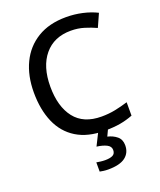

<svg xmlns="http://www.w3.org/2000/svg" viewBox="-171 -829 976 1174"><g transform="rotate(-20 316.5 -242.0)"><path d="M401 -636Q291 -636 229 -561.5Q167 -487 167 -357Q167 -227 225 -152.5Q283 -78 400 -78Q447 -78 489 -86.5Q531 -95 573 -108V-21Q532 -5 489 2.5Q446 10 387 10Q278 10 205 -35Q132 -80 96 -163Q60 -246 60 -358Q60 -466 99.5 -548.5Q139 -631 215.5 -677.5Q292 -724 402 -724Q456 -724 507.5 -712.5Q559 -701 601 -680L563 -595Q528 -611 487.5 -623.5Q447 -636 401 -636ZM475 136Q475 185 439 212.5Q403 240 327 240Q311 240 296.5 238Q282 236 273 234V174Q283 176 299 178Q315 180 329 180Q361 180 378.5 171Q396 162 396 138Q396 114 371 101.5Q346 89 307 84L349 0H413L390 49Q425 57 450 77.5Q475 98 475 136Z"/></g></svg>

Font: Noto Sans New Tai Lue Medium
Style: Regular
Weight: 500
Version: Version 2.003